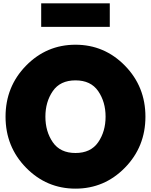

<svg xmlns="http://www.w3.org/2000/svg" viewBox="-20 -1106 898 1142"><path d="M135 -108.5Q13 -233 13 -412Q13 -591 135 -715.5Q257 -840 429 -840Q601 -840 723 -715.5Q845 -591 845 -412Q845 -233 723 -108.5Q601 16 429 16Q257 16 135 -108.5ZM294 -564Q250 -500 250 -412Q250 -324 294 -260Q338 -196 429 -196Q520 -196 564 -260Q608 -324 608 -412Q608 -500 564 -564Q520 -628 429 -628Q338 -628 294 -564ZM225 -1086H633V-946H225Z"/></svg>

Font: Spartan MB
Style: Regular
Weight: 900
Designer: Matt Bailey
Foundry: Matt Bailey
Version: Version 001.001